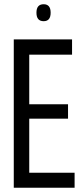

<svg xmlns="http://www.w3.org/2000/svg" viewBox="-20 -886 387 906"><path d="M45 0V-700H320V-628H118V-394H301V-326H118V-71H332V0ZM186 -786Q152 -786 152 -826Q152 -866 186 -866Q219 -866 219 -826Q219 -786 186 -786Z"/></svg>

Font: Georama Condensed
Style: Regular
Weight: 400
Width: 3
Designer: Jean-Baptiste Levee
Foundry: Production Type
Version: Version 1.000